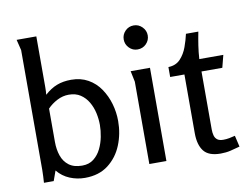

<svg xmlns="http://www.w3.org/2000/svg" viewBox="-82 -879 1300 1008"><g transform="rotate(-10 568.0 -375.0)"><path d="M310 -507Q361 -507 400 -485Q439 -463 464.5 -425.5Q490 -388 503 -343Q516 -298 516 -251Q516 -183 491.5 -123Q467 -63 417.5 -25Q368 13 293 13Q251 13 212.5 -3Q174 -19 147 -52L128 1H76Q77 -16 78 -33.5Q79 -51 79 -67V-706L65 -763H170V-494Q170 -481 169.5 -471Q169 -461 168 -452Q200 -481 233.5 -494Q267 -507 310 -507ZM284 -432Q252 -432 222 -416.5Q192 -401 170 -378V-200Q170 -160 181.5 -126.5Q193 -93 219.5 -73Q246 -53 290 -53Q327 -53 351.5 -72.5Q376 -92 390.5 -121.5Q405 -151 411.5 -184.5Q418 -218 418 -247Q418 -279 411 -311Q404 -343 388 -370.5Q372 -398 346.5 -415Q321 -432 284 -432Z M747 -667Q747 -641 728.5 -622Q710 -603 682 -603Q656 -603 637.5 -622Q619 -641 619 -667Q619 -693 637.5 -712Q656 -731 683 -731Q709 -731 728 -712Q747 -693 747 -667ZM729 -497V0H638V-439L626 -497Z M1012 -640Q1005 -605 999.5 -568.5Q994 -532 992 -497H1120L1103 -431H992V-122Q992 -104 996 -89.5Q1000 -75 1011 -66.5Q1022 -58 1043 -58Q1059 -58 1075 -61Q1091 -64 1106 -68L1120 -8Q1095 -1 1070.5 5Q1046 11 1017 11Q953 11 927 -22.5Q901 -56 901 -118V-431H825V-484Q865 -485 889 -510.5Q913 -536 926 -572Q939 -608 946 -640Z"/></g></svg>

Font: Rosario Light Medium
Style: Regular
Weight: 500
Version: Version 1.101; ttfautohint (v1.8.1.43-b0c9)